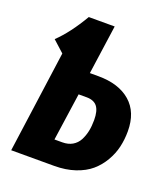

<svg xmlns="http://www.w3.org/2000/svg" viewBox="-129 -785 767 877"><g transform="rotate(20 254.5 -346.5)"><path d="M285.2 -454.1Q384.8 -454.1 441.4 -405Q498 -356 498 -263.2Q498 -223.1 489.5 -186.5Q481 -149.9 460.9 -115.5Q440.9 -81.1 411.4 -55.7Q381.8 -30.3 336.7 -15.1Q291.5 0 235.8 0H26.9L95.2 -495.1L40 -544.9Q97.2 -599.6 151.9 -692.9H277.8L244.1 -454.1ZM233.9 -113.8Q262.2 -113.8 282.7 -125.7Q303.2 -137.7 314.5 -158.9Q325.7 -180.2 330.8 -204.8Q335.9 -229.5 335.9 -258.8Q335.9 -303.7 319.6 -324.5Q303.2 -345.2 268.1 -345.2H229L195.8 -113.8Z"/></g></svg>

Font: Fira Sans Compressed
Style: Bold Italic
Weight: 700
Width: 3
Italic angle: -8°
Designer: Carrois Corporate & Edenspiekermann AG
Foundry: Carrois Corporate GbR & Edenspiekermann AG
Version: Version 4.203;PS 004.203;hotconv 1.0.88;makeotf.lib2.5.64775